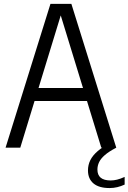

<svg xmlns="http://www.w3.org/2000/svg" viewBox="-20 -760 661 988"><path d="M8.6 0 239.6 -740H347.3L578.3 0H501.3L285.8 -702.7H299.3L84.3 0ZM123 -240.3 139.7 -307.3H446.9L463.6 -240.3ZM543.8 207.7Q489.5 207.7 461.1 184Q432.7 160.3 432.7 116.8Q432.7 88.8 444.8 64.2Q457 39.5 483.5 16.9Q510.1 -5.8 553.5 -28.2L578.3 0Q540.7 19.5 519.6 37.9Q498.5 56.2 489.9 74.6Q481.3 93 481.3 112.5Q481.3 140.5 498.2 154.5Q515.2 168.6 549.7 168.6Q565.3 168.6 582.5 164.4Q599.7 160.2 621.4 150.4V189.8Q602.6 198.5 583.5 203.1Q564.3 207.7 543.8 207.7Z"/></svg>

Font: Encode Sans SC Condensed Thin
Style: Regular
Weight: 100
Width: 3
Designer: Multiple Designers
Foundry: Impallari Type
Version: Version 3.002